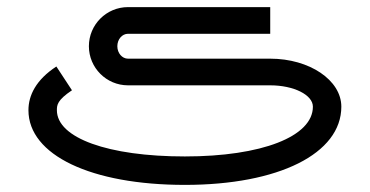

<svg xmlns="http://www.w3.org/2000/svg" viewBox="-20 -420 1040 540"><path d="M740 -400H340C279.3 -400 230 -350.7 230 -290C230 -229.3 279.3 -180 340 -180H740C806.2 -180 860 -153.1 860 -120C860 -36 716 20 500 20C284 20 140 -32 140 -110C140 -124.8 141 -138.3 182.4 -166.1L138.5 -233C81.6 -195.7 60 -152.2 60 -110C60 16 236 100 500 100C764 100 940 12 940 -120C940 -194.5 850.4 -255 740 -255H340C323.4 -255 310 -270.7 310 -290C310 -309.3 323.4 -325 340 -325H740Z"/></svg>

Font: KetosagCBd
Style: Regular
Weight: 500
Designer: gluk
Foundry: gluk
Version: Version 00.0024